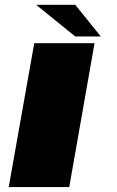

<svg xmlns="http://www.w3.org/2000/svg" viewBox="-20 -762 475 782"><path d="M15.5 0 119.5 -586H365L262 0ZM286.5 -613.5 127 -742.5H286.5L390.5 -613.5Z"/></svg>

Font: Anybody UltraExpanded ExtraBold
Style: Italic
Weight: 800
Width: 9
Italic angle: -10°
Designer: Tyler Finck
Foundry: Etcetera Type Company
Version: Version 1.010; ttfautohint (v1.8.3) -l 8 -r 50 -G 200 -x 14 